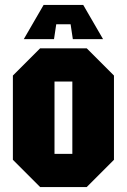

<svg xmlns="http://www.w3.org/2000/svg" viewBox="-20 -755 512 775"><path d="M32 -110V-450L142 -560H330L440 -450V-110L330 0H142ZM200 -134H272V-426H200ZM198 -597H76L156 -735H316L396 -597H274L265 -657H207Z"/></svg>

Font: Tektur Condensed
Style: Bold
Weight: 700
Width: 3
Designer: Adam Jagosz
Foundry: Adam Jagosz
Version: Version 1.005;gftools[0.9.30]